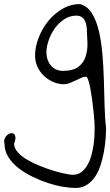

<svg xmlns="http://www.w3.org/2000/svg" viewBox="-153 -432 539 940"><path d="M-130.9 271.5Q-134.8 257.8 -130.4 247.1Q-126 236.3 -118.2 229.5Q-110.4 222.7 -101.1 220.7Q-91.8 218.8 -85.4 223.1Q-79.1 227.5 -77.6 239.3Q-76.2 251 -84 271.5Q-84 293 -65.9 313.5Q-47.9 334 -19 350.6Q9.8 367.2 43.9 380.9Q78.1 394.5 110.4 404.3Q142.6 414.1 168 418.9Q191.4 423.8 203.1 423.8Q227.5 423.8 244.6 411.1Q261.7 398.4 273.9 377.9Q286.1 357.4 293.5 331.5Q300.8 305.7 304.7 279.8Q308.6 253.9 309.6 229.5Q310.5 205.1 310.5 188.5Q310.5 180.7 309.1 159.7Q307.6 138.7 304.7 111.3Q301.8 84 297.9 54.7Q293.9 25.4 289.1 0Q284.2 -25.4 278.8 -41Q273.4 -56.6 267.6 -56.6Q257.8 -56.6 244.6 -50.8Q231.4 -44.9 217.3 -38.1Q203.1 -31.2 188.5 -25.4Q173.8 -19.5 160.2 -19.5Q132.8 -19.5 106.4 -31.2Q80.1 -43 61 -61.5Q42 -80.1 30.3 -105.5Q18.6 -130.9 18.6 -158.2Q18.6 -201.2 35.6 -246.1Q52.7 -291 82.5 -328.1Q112.3 -365.2 152.8 -388.7Q193.4 -412.1 239.3 -412.1Q274.4 -402.3 296.4 -367.7Q318.4 -333 330.6 -282.2Q342.8 -231.4 348.1 -169.4Q353.5 -107.4 355.5 -43Q357.4 21.5 358.9 83.5Q360.4 145.5 366.2 196.3Q366.2 218.8 363.8 249.5Q361.3 280.3 355.5 312.5Q349.6 344.7 339.4 376.5Q329.1 408.2 312.5 433.1Q295.9 458 272 473.1Q248 488.3 216.8 488.3Q191.4 488.3 155.8 482.4Q120.1 476.6 81.5 463.9Q43 451.2 4.9 432.6Q-33.2 414.1 -63.5 390.1Q-93.8 366.2 -112.3 336.4Q-130.9 306.6 -130.9 271.5ZM74.2 -174.8Q74.2 -157.2 79.6 -141.1Q85 -125 95.2 -112.3Q105.5 -99.6 120.6 -92.3Q135.7 -85 154.3 -85Q204.1 -85 230 -104.5Q255.9 -124 265.6 -153.3Q275.4 -182.6 275.4 -215.8Q274.4 -250 272.5 -277.3Q272.5 -291 270.5 -304.7Q268.6 -318.4 262.7 -330.1Q256.8 -341.8 246.6 -348.6Q236.3 -355.5 220.7 -355.5Q188.5 -355.5 161.1 -337.4Q133.8 -319.3 114.7 -292.5Q95.7 -265.6 85 -233.9Q74.2 -202.1 74.2 -174.8Z"/></svg>

Font: Indie Flower
Style: Regular
Weight: 400
Designer: Kimberly Geswein
Foundry: Kimberly Geswein
Version: Version 1.001 2010